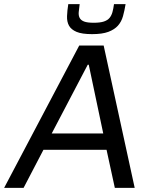

<svg xmlns="http://www.w3.org/2000/svg" viewBox="-47 -908 751 928"><path d="M0 0ZM508 0 468 -184H163L67 0H-27L336 -688H454L604 0ZM382 -595H377L203 -263H452ZM276 -743ZM560 -888Q555 -857 547.5 -830Q540 -803 523 -784Q506 -765 476.5 -754Q447 -743 398 -743Q349 -743 323 -754Q297 -765 286.5 -784Q276 -803 277 -830Q278 -857 283 -888H338Q335 -866 333.5 -849.5Q332 -833 338 -821.5Q344 -810 359.5 -804Q375 -798 406 -798Q437 -798 455 -804Q473 -810 482.5 -821.5Q492 -833 496.5 -849.5Q501 -866 504 -888Z"/></svg>

Font: Azeri Sans
Style: Italic
Weight: 400
Designer: Hector Gatti & Omnibus-Type (original fonts) / Cristiano Sobral (main changes and remastering)
Foundry: Omnibus-Type
Version: Version 0.07;August 21, 2020;FontCreator 13.0.0.2681 64-bit;